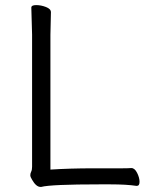

<svg xmlns="http://www.w3.org/2000/svg" viewBox="-20 -725 587 754"><path d="M178 -59Q256 -64 345 -64H458Q482 -64 495 -65H496Q509 -65 518.5 -46Q528 -27 528 -11Q528 5 517 5H516Q477 -1 413 -1H372Q180 -1 142 9H139Q122 9 106 -19Q99 -30 99 -37Q99 -44 102.5 -51Q106 -58 106 -70V-589L103 -695Q103 -705 122 -705Q141 -705 160.5 -697.5Q180 -690 180 -677L178 -588Z"/></svg>

Font: ToneOZ-Pinyin-WenKai-Regular
Style: Regular
Weight: 400
Designer: Fontworks Inc.
Foundry: ToneOZ
Version: Version 0.240331